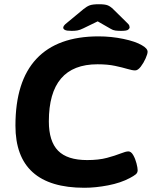

<svg xmlns="http://www.w3.org/2000/svg" viewBox="-20 -880 720 908"><path d="M379 8Q53 8 53 -286Q53 -496 152.5 -602Q252 -708 446 -708Q506 -708 563.5 -696Q621 -684 651 -666Q678 -651 678 -635Q678 -625 668.5 -603.5Q659 -582 645.5 -564.5Q632 -547 619 -547Q606 -547 582.5 -554Q559 -561 524 -568.5Q489 -576 441 -576Q211 -576 211 -306Q211 -212 254.5 -167.5Q298 -123 392 -123Q447 -123 486 -133.5Q525 -144 550 -154Q575 -164 587 -164Q600 -164 610 -146.5Q620 -129 625.5 -107.5Q631 -86 631 -75Q631 -63 622 -55.5Q613 -48 594 -38Q551 -15 491.5 -3.5Q432 8 379 8ZM319 -734Q295 -734 287 -738.5Q279 -743 279 -749Q279 -753 282.5 -758.5Q286 -764 299 -774L375 -837Q391 -850 405 -855Q419 -860 448 -860Q477 -860 490 -854.5Q503 -849 516 -836L579 -774Q590 -764 591.5 -758.5Q593 -753 593 -751Q593 -745 586 -739.5Q579 -734 553 -734Q538 -734 526 -735.5Q514 -737 503 -744L442 -779L374 -746Q358 -738 346 -736Q334 -734 319 -734Z"/></svg>

Font: Asap Semi Expanded Semi Expanded Regular
Style: Bold Italic
Weight: 700
Width: 6
Italic angle: -6°
Designer: Pablo Cosgaya
Foundry: Omnibus-Type
Version: Version 3.001; ttfautohint (v1.8.4.7-5d5b)